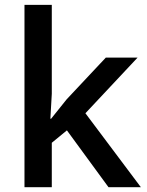

<svg xmlns="http://www.w3.org/2000/svg" viewBox="-20 -780 612 800"><path d="M192.9 -285.2 257.8 -366.2 420.9 -540H553.2L335.9 -308.1L566.9 0H432.1L258.8 -236.8L195.8 -185.1V0H82V-759.8H195.8V-389.2L189.9 -285.2Z"/></svg>

Font: CAA NEO Sans SemiBold
Style: Regular
Weight: 600
Version: Version 1.10